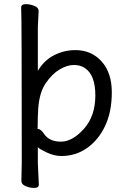

<svg xmlns="http://www.w3.org/2000/svg" viewBox="-20 -736 612 934"><path d="M443.8 -272Q443.8 -371.1 393.1 -404.8Q371.1 -419.9 339.1 -419.9Q307.1 -419.9 270.5 -398.4Q233.9 -377 202.9 -332Q171.9 -287.1 166 -209Q163.1 -167 163.1 -110.8L162.1 -109.9Q162.1 -108.9 164.1 -108.9Q178.2 -108.9 194.8 -84Q220.2 -46.9 276.1 -46.9Q332 -46.9 387.9 -108.9Q443.8 -170.9 443.8 -272ZM145 178.2Q126 178.2 105 169.7Q84 161.1 84 144L85.9 55.2Q85.9 -648.9 83 -700.2Q83 -715.8 106.9 -715.8Q126 -715.8 147 -707.5Q168 -699.2 168 -682.1L164.1 -605V-391.1Q193.8 -441.9 242.4 -467Q291 -492.2 347.2 -492.2Q424.8 -492.2 474.4 -437Q523.9 -381.8 523.9 -287.1Q523.9 -192.9 491.9 -124.5Q460 -56.2 404.5 -16.6Q349.1 22.9 278.8 22.9Q243.2 22.9 206.5 5.4Q169.9 -12.2 164.1 -20V56.2L168.9 162.1Q168.9 178.2 145 178.2Z"/></svg>

Font: LXGW WenKai Screen
Style: Regular
Weight: 400
Designer: LXGW / Fontworks Inc.
Foundry: LXGW / Fontworks Inc.
Version: Version 1.510;January 18,2025